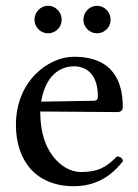

<svg xmlns="http://www.w3.org/2000/svg" viewBox="-20 -643 478 663"><path d="M122 -292C141 -405 211 -414 235 -414C273 -414 318 -393 318 -309C318 -300 314 -295 303 -295ZM235 0C311 0 365 -35 405 -87C402 -97 396 -102 384 -103C347 -65 318 -49 260 -49C224 -49 182 -70 151 -121C131 -154 119 -200 119 -258L385 -256C397 -256 404 -262 404 -273C404 -357 374 -447 235 -447C148 -447 35 -364 35 -212C35 -87 105 0 235 0ZM99 -575C99 -549 120 -528 146 -528C172 -528 193 -549 193 -575C193 -601 172 -623 146 -623C120 -623 99 -601 99 -575ZM268 -575C268 -549 289 -528 315 -528C341 -528 362 -549 362 -575C362 -601 341 -623 315 -623C289 -623 268 -601 268 -575Z"/></svg>

Font: Ponomar Unicode
Style: Regular
Weight: 400
Version: 1.3